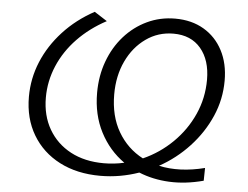

<svg xmlns="http://www.w3.org/2000/svg" viewBox="-51 -769 1081 838"><g transform="rotate(5 489.5 -350.0)"><path d="M417 6Q315 6 238.5 -33.5Q162 -73 119.5 -144.5Q77 -216 77 -311Q77 -391 107.5 -464.5Q138 -538 195 -600Q252 -662 331 -705L387 -669Q314 -630 261 -575Q208 -520 179.5 -453Q151 -386 151 -314Q151 -235 185.5 -175.5Q220 -116 282 -83Q344 -50 428 -50Q473 -50 517 -60Q450 -107 411 -182.5Q372 -258 372 -354Q372 -428 395.5 -492Q419 -556 461.5 -604Q504 -652 561 -679Q618 -706 684 -706Q756 -706 809.5 -674.5Q863 -643 892.5 -586.5Q922 -530 922 -455Q922 -373 889.5 -298.5Q857 -224 800 -162.5Q743 -101 669 -60Q714 -50 764.5 -52Q815 -54 870 -68L869 -12Q790 9 718.5 5.5Q647 2 586 -23Q546 -9 503.5 -1.5Q461 6 417 6ZM596 -86Q668 -118 724.5 -173.5Q781 -229 813 -300.5Q845 -372 845 -452Q845 -538 802 -589Q759 -640 682 -640Q615 -640 561.5 -602Q508 -564 477.5 -499.5Q447 -435 447 -354Q447 -259 487 -190.5Q527 -122 596 -86Z"/></g></svg>

Font: Montserrat
Style: Italic
Weight: 400
Italic angle: -11.3°
Designer: Julieta Ulanovsky
Foundry: Julieta Ulanovsky
Version: Version 9.000; ttfautohint (v1.8.4.7-5d5b)